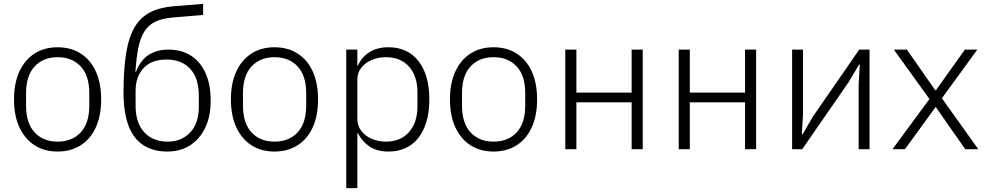

<svg xmlns="http://www.w3.org/2000/svg" viewBox="-20 -767 5075 987"><path d="M276 12Q208 12 158 -20Q108 -52 80 -112Q52 -172 52 -256Q52 -340 80 -400Q108 -460 158 -492Q208 -524 276 -524Q344 -524 394.5 -492Q445 -460 472.5 -400Q500 -340 500 -256Q500 -172 472.5 -112Q445 -52 394.5 -20Q344 12 276 12ZM276 -39Q351 -39 395 -86.5Q439 -134 439 -224V-288Q439 -378 395 -425.5Q351 -473 276 -473Q202 -473 158 -425.5Q114 -378 114 -288V-224Q114 -134 158 -86.5Q202 -39 276 -39Z M839 12Q769 12 718 -20Q667 -52 641 -120Q628 -154 621.5 -197Q615 -240 615 -293Q615 -411 628.5 -493.5Q642 -576 672 -627Q702 -678 751.5 -703.5Q801 -729 873 -735L1024 -747V-690L867 -677Q813 -672 778.5 -655.5Q744 -639 723 -606.5Q702 -574 691.5 -523Q681 -472 676 -398H679Q703 -459 745 -485.5Q787 -512 846 -512Q913 -512 961.5 -481Q1010 -450 1036.5 -391.5Q1063 -333 1063 -249Q1063 -170 1035.5 -111.5Q1008 -53 958 -20.5Q908 12 839 12ZM842 -39Q913 -39 957.5 -86Q1002 -133 1002 -219V-275Q1002 -366 957.5 -413.5Q913 -461 837 -461Q759 -461 718 -417Q677 -373 677 -299V-225Q677 -135 721.5 -87Q766 -39 842 -39Z M1391 12Q1323 12 1273 -20Q1223 -52 1195 -112Q1167 -172 1167 -256Q1167 -340 1195 -400Q1223 -460 1273 -492Q1323 -524 1391 -524Q1459 -524 1509.5 -492Q1560 -460 1587.5 -400Q1615 -340 1615 -256Q1615 -172 1587.5 -112Q1560 -52 1509.5 -20Q1459 12 1391 12ZM1391 -39Q1466 -39 1510 -86.5Q1554 -134 1554 -224V-288Q1554 -378 1510 -425.5Q1466 -473 1391 -473Q1317 -473 1273 -425.5Q1229 -378 1229 -288V-224Q1229 -134 1273 -86.5Q1317 -39 1391 -39Z M1760 200V-512H1817V-430H1820Q1839 -473 1878.5 -498.5Q1918 -524 1976 -524Q2042 -524 2089 -492.5Q2136 -461 2161.5 -401Q2187 -341 2187 -256Q2187 -172 2161.5 -111.5Q2136 -51 2089 -19.5Q2042 12 1976 12Q1918 12 1879.5 -14Q1841 -40 1820 -82H1817V200ZM1963 -39Q2040 -39 2083 -88.5Q2126 -138 2126 -220V-292Q2126 -375 2083 -424Q2040 -473 1963 -473Q1924 -473 1890.5 -458.5Q1857 -444 1837 -418.5Q1817 -393 1817 -359V-156Q1817 -121 1837 -94.5Q1857 -68 1890.5 -53.5Q1924 -39 1963 -39Z M2517 12Q2449 12 2399 -20Q2349 -52 2321 -112Q2293 -172 2293 -256Q2293 -340 2321 -400Q2349 -460 2399 -492Q2449 -524 2517 -524Q2585 -524 2635.5 -492Q2686 -460 2713.5 -400Q2741 -340 2741 -256Q2741 -172 2713.5 -112Q2686 -52 2635.5 -20Q2585 12 2517 12ZM2517 -39Q2592 -39 2636 -86.5Q2680 -134 2680 -224V-288Q2680 -378 2636 -425.5Q2592 -473 2517 -473Q2443 -473 2399 -425.5Q2355 -378 2355 -288V-224Q2355 -134 2399 -86.5Q2443 -39 2517 -39Z M2886 0V-512H2943V-291H3227V-512H3284V0H3227V-241H2943V0Z M3469 0V-512H3526V-291H3810V-512H3867V0H3810V-241H3526V0Z M4052 0V-512H4108V-180L4102 -77H4106L4159 -168L4397 -512H4450V0H4394V-332L4400 -435H4396L4342 -344L4104 0Z M4568 0 4758 -258 4575 -512H4642L4788 -303H4791L4940 -512H5004L4822 -262L5009 0H4942L4791 -216H4789L4632 0Z"/></svg>

Font: IBM Plex Sans Light
Style: Regular
Weight: 300
Designer: Mike Abbink, Paul van der Laan, Pieter van Rosmalen
Foundry: Bold Monday
Version: Version 3.201